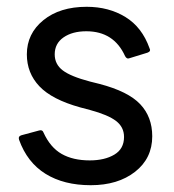

<svg xmlns="http://www.w3.org/2000/svg" viewBox="-20 -535 513 565"><path d="M247 10Q168 10 114 -23.5Q60 -57 36 -124Q33 -134 43 -137L95 -151Q105 -154 108 -145Q128 -101 161.5 -82Q195 -63 244 -63Q288 -63 316.5 -80Q345 -97 345 -132Q345 -161 321.5 -179Q298 -197 246 -211L216 -219Q133 -242 96 -281Q59 -320 59 -375Q59 -436 107.5 -475.5Q156 -515 235 -515Q300 -515 349 -485Q398 -455 420 -393Q425 -384 414 -380L362 -364Q353 -360 348 -370Q315 -443 234 -443Q193 -443 167 -425Q141 -407 141 -375Q141 -346 164.5 -328Q188 -310 245 -295L273 -288Q357 -266 392.5 -228.5Q428 -191 428 -134Q428 -69 377.5 -29.5Q327 10 247 10Z"/></svg>

Font: LINE Seed Sans App
Style: Regular
Weight: 400
Designer: LINE VX Design & Dalton Maag Ltd & Sandoll Inc
Foundry: Dalton Maag Ltd
Version: Version 1.003